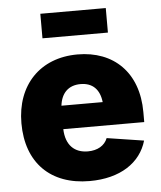

<svg xmlns="http://www.w3.org/2000/svg" viewBox="-53 -793 711 849"><g transform="rotate(-5 302.0 -368.0)"><path d="M311 9.8C447.3 9.8 538.1 -51.3 565.9 -147.5L401.9 -172.9C389.2 -140.1 356.9 -121.6 314.5 -121.6C255.9 -121.6 216.8 -156.7 214.4 -229H573.7V-273.4C573.7 -449.7 465.8 -552.7 305.7 -552.7C138.7 -552.7 32.2 -439.9 32.2 -271C32.2 -95.2 137.7 9.8 311 9.8ZM448.2 -746.1H157.7V-637.2H448.2ZM215.3 -333C221.7 -388.2 253.4 -420.9 307.6 -420.9C361.3 -420.9 392.1 -389.2 398.4 -333Z"/></g></svg>

Font: Raveo ExtraBold
Style: Regular
Weight: 800
Designer: Jakub Foglar, Rasmus Andersson (Inter)
Foundry: Jakubfoglar.com
Version: Version 1.100;Glyphs 3.2.3 (3260)